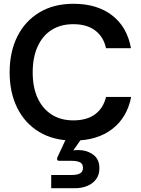

<svg xmlns="http://www.w3.org/2000/svg" viewBox="-20 -732 745 1016"><path d="M369 12Q264 12 188 -33.5Q112 -79 71.5 -160.5Q31 -242 31 -349Q31 -457 71.5 -538.5Q112 -620 188 -666Q264 -712 369 -712Q494 -712 573.5 -650.5Q653 -589 673 -477H541Q528 -537 484 -570.5Q440 -604 368 -604Q301 -604 253 -573.5Q205 -543 179 -485.5Q153 -428 153 -349Q153 -270 179 -213.5Q205 -157 253 -126Q301 -95 368 -95Q440 -95 483.5 -127.5Q527 -160 541 -219H674Q653 -110 573.5 -49Q494 12 369 12ZM251 264V194H359Q388 194 403.5 185.5Q419 177 419 156Q419 135 403.5 127Q388 119 359 119H293Q282 119 282 109Q282 107 283 102L333 -5H416L368 64Q374 63 380.5 62.5Q387 62 393 62Q439 62 472.5 86Q506 110 506 158Q506 193 488.5 216.5Q471 240 441.5 252Q412 264 377 264Z"/></svg>

Font: Host Grotesk SemiBold
Style: Regular
Weight: 600
Designer: Doukan Karapınar
Foundry: Element Type
Version: Version 1.003